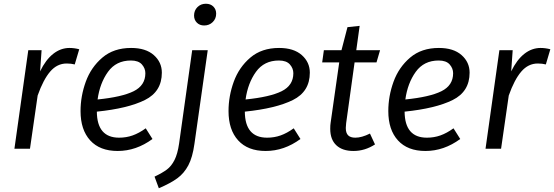

<svg xmlns="http://www.w3.org/2000/svg" viewBox="-20 -794 2958 1025"><path d="M403 -531 379 -450Q360 -455 336 -455Q285 -455 248 -412Q211 -369 181 -284L140 0H57L131 -526H202L194 -413Q224 -475 264 -506.5Q304 -538 351 -538Q377 -538 403 -531Z M497 -198Q498 -59 616 -59Q654 -59 688 -71Q722 -83 758 -109L794 -52Q707 12 608 12Q513 12 461.5 -44.5Q410 -101 410 -201Q410 -281 438 -358Q466 -435 526.5 -486.5Q587 -538 680 -538Q758 -538 801 -500Q844 -462 844 -406Q844 -305 753.5 -260Q663 -215 497 -198ZM756 -403Q756 -429 737.5 -450Q719 -471 679 -471Q600 -471 556.5 -410.5Q513 -350 501 -263Q631 -276 693.5 -307Q756 -338 756 -403Z M805 149Q847 129 871 111Q895 93 911.5 60.5Q928 28 936 -27L1006 -526H1089L1018 -26Q1008 46 985.5 88.5Q963 131 927 157.5Q891 184 828 211ZM1016 -711Q1016 -738 1034 -756Q1052 -774 1079 -774Q1104 -774 1119 -759Q1134 -744 1134 -721Q1134 -694 1115.5 -676Q1097 -658 1070 -658Q1046 -658 1031 -673Q1016 -688 1016 -711Z M1287 -198Q1288 -59 1406 -59Q1444 -59 1478 -71Q1512 -83 1548 -109L1584 -52Q1497 12 1398 12Q1303 12 1251.5 -44.5Q1200 -101 1200 -201Q1200 -281 1228 -358Q1256 -435 1316.5 -486.5Q1377 -538 1470 -538Q1548 -538 1591 -500Q1634 -462 1634 -406Q1634 -305 1543.5 -260Q1453 -215 1287 -198ZM1546 -403Q1546 -429 1527.5 -450Q1509 -471 1469 -471Q1390 -471 1346.5 -410.5Q1303 -350 1291 -263Q1421 -276 1483.5 -307Q1546 -338 1546 -403Z M1828 -137Q1826 -119 1826 -111Q1826 -84 1838.5 -71.5Q1851 -59 1877 -59Q1911 -59 1955 -81L1982 -23Q1928 12 1867 12Q1808 12 1775.5 -18.5Q1743 -49 1743 -106Q1743 -127 1745 -138L1791 -461H1700L1709 -526H1803L1835 -649L1900 -656L1882 -526H2009L1990 -461H1873Z M2140 -198Q2141 -59 2259 -59Q2297 -59 2331 -71Q2365 -83 2401 -109L2437 -52Q2350 12 2251 12Q2156 12 2104.5 -44.5Q2053 -101 2053 -201Q2053 -281 2081 -358Q2109 -435 2169.5 -486.5Q2230 -538 2323 -538Q2401 -538 2444 -500Q2487 -462 2487 -406Q2487 -305 2396.5 -260Q2306 -215 2140 -198ZM2399 -403Q2399 -429 2380.5 -450Q2362 -471 2322 -471Q2243 -471 2199.5 -410.5Q2156 -350 2144 -263Q2274 -276 2336.5 -307Q2399 -338 2399 -403Z M2918 -531 2894 -450Q2875 -455 2851 -455Q2800 -455 2763 -412Q2726 -369 2696 -284L2655 0H2572L2646 -526H2717L2709 -413Q2739 -475 2779 -506.5Q2819 -538 2866 -538Q2892 -538 2918 -531Z"/></svg>

Font: FiraGO Book
Style: Italic
Weight: 350
Italic angle: -8°
Designer: bBox Type GmbH
Foundry: bBox Type GmbH
Version: Version 1.001